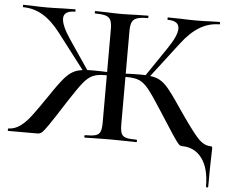

<svg xmlns="http://www.w3.org/2000/svg" viewBox="-60 -689 1122 945"><g transform="rotate(5 500.5 -216.5)"><path d="M856 0Q847 0 839 -8Q831 -16 804 -56.5Q777 -97 732 -168Q688 -237 665 -265.5Q642 -294 619 -304.5Q596 -315 557 -315Q547 -315 537 -314Q527 -313 518 -312L517 -330Q582 -333 620 -333Q672 -333 700.5 -323.5Q729 -314 754.5 -285.5Q780 -257 826 -188Q895 -87 927.5 -50Q960 -13 992 -12Q1001 -12 1003 -10Q1005 -8 1005 0Q1005 21 1004 35Q1002 89 1002 187Q1002 192 996.5 192Q991 192 991 187Q991 97 954.5 48.5Q918 0 856 0ZM-3 -12Q29 -13 55.5 -32.5Q82 -52 106.5 -84Q131 -116 180 -188Q226 -257 252 -285.5Q278 -314 306 -323.5Q334 -333 386 -333Q424 -333 491 -330L489 -312Q480 -313 469.5 -314Q459 -315 448 -315Q410 -315 387 -304.5Q364 -294 341 -265.5Q318 -237 274 -169Q218 -81 195.5 -48.5Q173 -16 163.5 -8Q154 0 142 0H-3Q-5 0 -5 -6Q-5 -12 -3 -12ZM18 -613Q16 -613 16 -619Q16 -625 18 -625L59 -624Q99 -622 135 -622Q166 -622 214 -624L273 -625Q276 -625 276 -619Q276 -613 273 -613Q218 -613 218 -575Q218 -540 262 -475L363 -326L346 -317L205 -501Q161 -559 115.5 -586Q70 -613 18 -613ZM375 -12Q411 -12 428 -17Q445 -22 451 -36.5Q457 -51 457 -81V-544Q457 -573 450 -587.5Q443 -602 425.5 -607.5Q408 -613 373 -613Q371 -613 371 -619Q371 -625 373 -625L427 -624Q473 -622 499 -622Q530 -622 578 -624L634 -625Q636 -625 636 -619Q636 -613 634 -613Q599 -613 581 -607Q563 -601 556 -586Q549 -571 549 -542V-81Q549 -51 555 -36.5Q561 -22 577.5 -17Q594 -12 630 -12Q633 -12 633 -6Q633 0 630 0Q595 0 576 -1L499 -2L428 -1Q409 0 375 0Q373 0 373 -6Q373 -12 375 -12ZM643 -326 742 -472Q788 -539 788 -574Q788 -613 733 -613Q730 -613 730 -619Q730 -625 733 -625L792 -624Q840 -622 871 -622Q907 -622 947 -624L988 -625Q990 -625 990 -619Q990 -613 988 -613Q936 -613 890.5 -586Q845 -559 801 -501L660 -317Z"/></g></svg>

Font: Cormorant Garamond SemiBold
Style: Regular
Weight: 600
Designer: Christian Thalmann (Catharsis Fonts)
Foundry: Catharsis Fonts
Version: Version 4.000